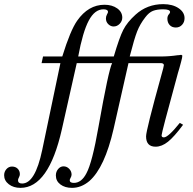

<svg xmlns="http://www.w3.org/2000/svg" viewBox="-167 -701 931 928"><path d="M211 -428H383Q410 -520 429 -557Q448 -594 488 -630Q544 -681 622 -681Q667 -681 696 -661.5Q725 -642 725 -613Q725 -594 713 -581Q701 -568 683 -568Q664 -568 653 -580Q642 -592 642 -611Q642 -625 651 -634Q655 -639 655 -643Q655 -656 621 -656Q592 -656 572.5 -648.5Q553 -641 535 -617Q510 -585 496 -549.5Q482 -514 460 -428H610Q650 -428 691 -434Q695 -434 699 -434.5Q703 -435 705 -435.5Q707 -436 709 -436L714 -433V-430Q714 -423 709 -405L708 -401Q706 -391 700 -371.5Q694 -352 693 -348Q692 -343 686 -322Q614 -59 614 -47Q614 -37 625 -37Q646 -37 702 -107L718 -98Q675 -40 645 -16Q615 8 585 8Q539 8 539 -42Q539 -71 613 -338Q625 -380 625 -386Q625 -396 609 -396H454L382 -78Q339 109 265 174Q226 207 181 207Q147 207 125 190.5Q103 174 103 147Q103 129 114 116Q125 103 140 103Q156 103 167.5 115Q179 127 179 143Q179 150 174 159Q170 166 170 170Q170 183 190 183Q227 183 251 136Q279 84 309 -88Q358 -364 375 -396H204L132 -76Q68 207 -68 207Q-102 207 -124.5 189.5Q-147 172 -147 146Q-147 129 -136 116.5Q-125 104 -109 104Q-92 104 -81.5 114.5Q-71 125 -71 141Q-71 148 -75.5 156.5Q-80 165 -80 170Q-80 186 -60 186Q3 186 37 24L125 -396H34L41 -428H134Q173 -554 206 -601Q260 -678 338 -678Q375 -678 399.5 -660.5Q424 -643 424 -616Q424 -599 411.5 -586Q399 -573 382 -573Q368 -573 356.5 -584Q345 -595 345 -612Q345 -622 350 -631Q355 -640 355 -643Q355 -656 333 -656Q291 -656 262 -601.5Q233 -547 211 -428Z"/></svg>

Font: STIX
Style: Italic
Weight: 400
Italic angle: -16.33°
Designer: MicroPress Inc., with final additions and corrections provided by Coen Hoffman, Elsevier (retired)
Version: Version 1.1.1